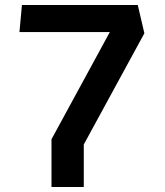

<svg xmlns="http://www.w3.org/2000/svg" viewBox="-20 -750 660 770"><path d="M186.5 0H316V-170.5L559 -616.5L532.5 -730H68L58 -621.5H420.5L186.5 -191.5Z"/></svg>

Font: Monaspace Krypton SemiBold
Style: Regular
Weight: 600
Designer: Riley Cran & the Lettermatic Team
Foundry: Lettermatic
Version: Version 1.200 (Monaspace Krypton)